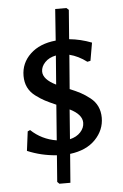

<svg xmlns="http://www.w3.org/2000/svg" viewBox="-55 -682 546 853"><g transform="rotate(-5 218.5 -255.5)"><path d="M388 -144Q388 -89 347.5 -47Q307 -5 234 4L224 132H175L166 123L175 5Q105 0 44 -26L55 -112L66 -117Q113 -72 180 -61L192 -219Q162 -232 143 -242Q124 -252 102 -268.5Q80 -285 69 -307.5Q58 -330 58 -359Q58 -416 100 -456Q142 -496 214 -503L224 -643H274L284 -634L274 -504Q325 -499 374 -480L360 -400L346 -397Q309 -425 269 -435L257 -283Q286 -271 305.5 -260.5Q325 -250 346 -233.5Q367 -217 377.5 -194.5Q388 -172 388 -144ZM142 -371Q142 -336 199 -308L209 -437Q178 -431 160 -412Q142 -393 142 -371ZM239 -61Q269 -68 286.5 -87Q304 -106 304 -129Q304 -166 249 -193Z"/></g></svg>

Font: Alegreya Sans SC Medium
Style: Regular
Weight: 500
Designer: Juan Pablo del Peral
Foundry: Huerta Tipografica
Version: Version 2.001;PS 002.001;hotconv 1.0.88;makeotf.lib2.5.64775